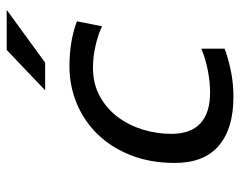

<svg xmlns="http://www.w3.org/2000/svg" viewBox="-94 -636 737 590"><g transform="rotate(-90 275.0 -341.5)"><path d="M419.9 -20Q378.9 -5.9 343.8 0.5Q308.6 6.8 272 6.8Q174.3 6.8 121.6 -38.3Q68.8 -83.5 68.8 -173.8Q68.8 -248 92.3 -307.9Q115.7 -367.7 156.2 -409.7Q196.8 -451.7 251 -474.4Q305.2 -497.1 366.2 -497.1Q401.4 -497.1 436.8 -491.7Q472.2 -486.3 503.9 -474.1L488.8 -397Q461.9 -409.7 427.7 -417.2Q393.6 -424.8 361.8 -424.8Q312.5 -424.8 274.7 -404.3Q236.8 -383.8 210.9 -349.9Q185.1 -315.9 171.6 -272.7Q158.2 -229.5 158.2 -184.1Q158.2 -124.5 190.4 -94.7Q222.7 -64.9 285.2 -64.9Q317.4 -64.9 352.8 -71.8Q388.2 -78.6 419.9 -91.8ZM539.1 -689.9 377 -571.8H292L416 -689.9ZM0 -490.2Z"/></g></svg>

Font: Code New Roman
Style: Italic
Weight: 400
Italic angle: -11°
Monospace: yes
Designer: Sam Radian
Foundry: Code New Roman
Version: Version 1.508 October 19, 2014